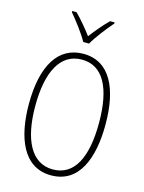

<svg xmlns="http://www.w3.org/2000/svg" viewBox="-139 -1029 841 1120"><g transform="rotate(15 281.5 -469.0)"><path d="M263 -790H298C322 -833 374 -900 410 -941V-948H383C346 -912 310 -868 281 -830C252 -868 215 -914 180 -948H154V-941C188 -901 239 -834 263 -790ZM282 10C451 10 513 -155 513 -359C513 -575 443 -724 283 -724C131 -724 50 -591 50 -359C50 -160 112 10 282 10ZM283 -26C154 -26 89 -153 89 -358C89 -562 152 -689 283 -689C410 -689 474 -570 474 -358C474 -148 412 -26 283 -26Z"/></g></svg>

Font: Noto Sans Mono SemiCondensed ExtraLight
Style: Regular
Weight: 200
Width: 4
Designer: Monotype Design Team
Foundry: Monotype Imaging Inc.
Version: Version 2.014